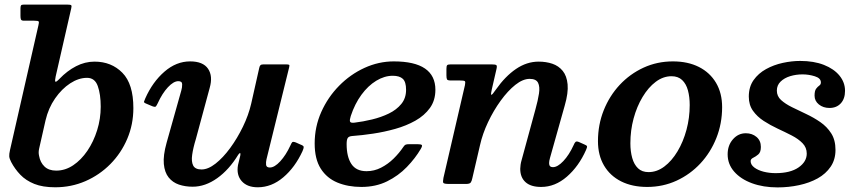

<svg xmlns="http://www.w3.org/2000/svg" viewBox="-20 -800 3712 835"><path d="M150 -122Q148 -130.5 148.2 -138.5Q148.5 -146.5 150.5 -155L178 -276.5Q190.5 -330 219.5 -371.8Q248.5 -413.5 285.2 -437.5Q322 -461.5 358.5 -461.5Q392.5 -461.5 405.2 -425.8Q418 -390 418 -336Q418 -283.5 402.5 -233.8Q387 -184 360 -144.2Q333 -104.5 298.2 -81.2Q263.5 -58 224.5 -58Q192 -58 173.5 -75.8Q155 -93.5 150 -122ZM23.5 -147.5Q19.5 -130 20.2 -120Q21 -110 28.5 -95.5Q44.5 -65 68.5 -40Q92.5 -15 129.2 -0.2Q166 14.5 220 14.5Q290 14.5 351.5 -12.2Q413 -39 460 -86.5Q507 -134 533.5 -196.5Q560 -259 560 -330Q560 -435 512.2 -483.5Q464.5 -532 391 -532Q349.5 -532 310.8 -512Q272 -492 238.5 -457Q223.5 -441.5 220.8 -445Q218 -448.5 222 -467L289.5 -762.5Q292.5 -774 289.8 -777Q287 -780 272.5 -780H83.5Q74 -780 71.5 -776.5Q69 -773 69 -762.5V-730.5Q69 -720.5 71.2 -715.2Q73.5 -710 84.5 -710H128.5Q146 -710 148.2 -706.5Q150.5 -703 147 -689.5Z M612 -372.5Q607.5 -362 606.2 -357.8Q605 -353.5 616.5 -349L642.5 -338Q654.5 -333.5 657.8 -337Q661 -340.5 666 -351Q685.5 -394 710.2 -420.5Q735 -447 755.5 -447Q772 -447 772.2 -433.5Q772.5 -420 768.5 -406.5L704.5 -179Q689 -123.5 692.5 -86.8Q696 -50 713.5 -28.2Q731 -6.5 758.2 2.8Q785.5 12 818 12Q872.5 12 924.5 -25Q976.5 -62 1016 -127Q1021 -134.5 1024 -134Q1027 -133.5 1025 -123.5L1015 -82Q1007.5 -39 1031.2 -12.2Q1055 14.5 1101 14.5Q1161 14.5 1212 -28.8Q1263 -72 1295.5 -142.5Q1301 -155 1300.8 -160.8Q1300.5 -166.5 1286.5 -171.5L1266.5 -180.5Q1254 -185 1250.8 -181.5Q1247.5 -178 1242.5 -166.5Q1223.5 -125.5 1198.8 -98.5Q1174 -71.5 1153.5 -71.5Q1138.5 -71.5 1137.2 -83.2Q1136 -95 1139 -107.5L1237.5 -507Q1240 -516.5 1237.2 -518.2Q1234.5 -520 1222.5 -520H1125.5Q1116 -520 1112.5 -516.2Q1109 -512.5 1107.5 -505L1072.5 -349.5Q1061 -299.5 1036.5 -249Q1012 -198.5 981 -156.2Q950 -114 917.5 -88.5Q885 -63 856.5 -63Q829 -63 820.2 -80Q811.5 -97 815.8 -127Q820 -157 832 -196L892 -418Q906.5 -469 884.8 -501Q863 -533 807 -533Q746.5 -533 695 -488.2Q643.5 -443.5 612 -372.5Z M1348.5 -176Q1348.5 -108 1375 -66.5Q1401.5 -25 1447.5 -6Q1493.5 13 1551.5 13Q1614 13 1663.2 -11.2Q1712.5 -35.5 1749.2 -73.5Q1786 -111.5 1810 -152.5Q1817.5 -165.5 1814.5 -169.2Q1811.5 -173 1794.5 -173H1761.5Q1748.5 -173 1743.8 -170.8Q1739 -168.5 1734.5 -161.5Q1716 -134 1691.5 -110Q1667 -86 1637.2 -70.8Q1607.5 -55.5 1574 -55.5Q1529 -55.5 1508.2 -86.8Q1487.5 -118 1487.5 -173.5Q1487.5 -193 1492.5 -200.2Q1497.5 -207.5 1512 -208.5Q1554 -211.5 1602.5 -218.8Q1651 -226 1699 -239.5Q1747 -253 1786.5 -275.2Q1826 -297.5 1849.8 -330.5Q1873.5 -363.5 1873.5 -409.5Q1873.5 -471 1828.2 -502Q1783 -533 1692.5 -533Q1627 -533 1565.2 -504.8Q1503.5 -476.5 1454.8 -427Q1406 -377.5 1377.2 -313Q1348.5 -248.5 1348.5 -176ZM1521.5 -266.5Q1504.5 -264.5 1502.2 -271.5Q1500 -278.5 1505.5 -295.5Q1523 -348.5 1551.8 -387.8Q1580.5 -427 1616.2 -448.8Q1652 -470.5 1688 -470.5Q1717.5 -470.5 1731.8 -457.2Q1746 -444 1746 -409.5Q1746 -373 1725.2 -347.8Q1704.5 -322.5 1671 -306.2Q1637.5 -290 1598.2 -280.5Q1559 -271 1521.5 -266.5Z M1940 -520Q1927.5 -520 1924.5 -516.2Q1921.5 -512.5 1921.5 -500V-472.5Q1921.5 -459 1924.2 -454.5Q1927 -450 1940.5 -450H1980Q1998 -450 2001.5 -447Q2005 -444 2002 -429.5L1908.5 -26.5Q1905 -9 1908.2 -4.5Q1911.5 0 1934 0H2006Q2022.5 0 2027 -6Q2031.5 -12 2034 -24.5L2067.5 -168.5Q2078.5 -218 2102.5 -268.8Q2126.5 -319.5 2157.5 -362.2Q2188.5 -405 2221.2 -431Q2254 -457 2283.5 -457Q2311.5 -457 2320 -440Q2328.5 -423 2324 -393.2Q2319.5 -363.5 2308.5 -324L2248 -102Q2245.5 -94 2244 -83.5Q2242.5 -73 2242.5 -66Q2242.5 -28.5 2265.5 -7.8Q2288.5 13 2333.5 13Q2394 13 2445.5 -31.8Q2497 -76.5 2528.5 -147.5Q2534 -159.5 2532.8 -163.8Q2531.5 -168 2521 -172L2497.5 -182.5Q2487.5 -186.5 2483.2 -183Q2479 -179.5 2474.5 -168.5Q2455 -126 2430 -99.5Q2405 -73 2384.5 -73Q2368 -73 2368 -90.5Q2368 -99.5 2372 -113.5L2436 -341Q2452 -396.5 2448.5 -433.2Q2445 -470 2427.2 -491.8Q2409.5 -513.5 2382.2 -522.8Q2355 -532 2322.5 -532Q2271 -532 2224.2 -500.2Q2177.5 -468.5 2137 -411Q2120 -386 2116.8 -387.8Q2113.5 -389.5 2119 -412L2139 -499Q2142.5 -513 2138.8 -516.5Q2135 -520 2118 -520Z M2580.5 -186Q2580.5 -125 2606.8 -80.2Q2633 -35.5 2681.2 -11.2Q2729.5 13 2794.5 13Q2863 13 2922.2 -14.2Q2981.5 -41.5 3026 -89.2Q3070.5 -137 3095.5 -200Q3120.5 -263 3120.5 -334Q3120.5 -395 3094 -439.8Q3067.5 -484.5 3019.5 -508.8Q2971.5 -533 2906.5 -533Q2838 -533 2778.8 -505.8Q2719.5 -478.5 2675 -430.8Q2630.5 -383 2605.5 -320.2Q2580.5 -257.5 2580.5 -186ZM2721.5 -177Q2721.5 -233 2735.5 -284.8Q2749.5 -336.5 2774.5 -378.2Q2799.5 -420 2831.8 -444.2Q2864 -468.5 2900.5 -468.5Q2929 -468.5 2946.5 -452Q2964 -435.5 2971.8 -407Q2979.5 -378.5 2979.5 -343Q2979.5 -287.5 2965.5 -235.5Q2951.5 -183.5 2926.5 -141.8Q2901.5 -100 2869.2 -75.8Q2837 -51.5 2800.5 -51.5Q2772 -51.5 2754.8 -68Q2737.5 -84.5 2729.5 -113Q2721.5 -141.5 2721.5 -177Z M3488.5 -132Q3488.5 -96.5 3452.8 -71.8Q3417 -47 3353 -47Q3326 -47 3301.2 -53.2Q3276.5 -59.5 3260.5 -71.5Q3244.5 -83.5 3244.5 -99.5Q3244.5 -108.5 3255.5 -113.8Q3266.5 -119 3277.8 -128.5Q3289 -138 3289 -161Q3289 -188.5 3270 -204.5Q3251 -220.5 3223.5 -220.5Q3190.5 -220.5 3167.5 -194.2Q3144.5 -168 3144.5 -129Q3144.5 -86 3173 -53.5Q3201.5 -21 3250.5 -3Q3299.5 15 3361.5 15Q3410 15 3455.2 5.2Q3500.5 -4.5 3536 -24.2Q3571.5 -44 3592.5 -75Q3613.5 -106 3613.5 -148Q3613.5 -191 3595 -220Q3576.5 -249 3547.5 -269Q3518.5 -289 3486 -304.2Q3453.5 -319.5 3424.5 -333.8Q3395.5 -348 3377 -364.8Q3358.5 -381.5 3358.5 -406Q3358.5 -429.5 3374.8 -445.2Q3391 -461 3416.5 -468.8Q3442 -476.5 3470.5 -476.5Q3497.5 -476.5 3523.8 -468.2Q3550 -460 3550 -441.5Q3550 -432.5 3543 -427.8Q3536 -423 3529.2 -414Q3522.5 -405 3522.5 -384Q3522.5 -361 3541.2 -345.8Q3560 -330.5 3587.5 -330.5Q3618 -330.5 3636.5 -350.5Q3655 -370.5 3655 -405Q3655 -441.5 3631 -471Q3607 -500.5 3563.2 -517.8Q3519.5 -535 3460 -535Q3423.5 -535 3384.2 -526.5Q3345 -518 3311.5 -499.5Q3278 -481 3257.2 -451.5Q3236.5 -422 3236.5 -380Q3236.5 -343.5 3254.8 -318Q3273 -292.5 3301.5 -274Q3330 -255.5 3362.2 -240.5Q3394.5 -225.5 3423.2 -210.8Q3452 -196 3470.2 -177.2Q3488.5 -158.5 3488.5 -132Z"/></svg>

Font: Besley SemiBold
Style: Italic
Weight: 600
Italic angle: -13°
Designer: Owen Earl
Foundry: indestructible type*
Version: Version 2.001